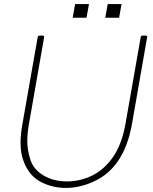

<svg xmlns="http://www.w3.org/2000/svg" viewBox="-20 -909 752 943"><path d="M304 14Q237 14 180.5 -15.5Q124 -45 97 -114Q81 -153 81 -208Q81 -249 90 -299L165 -726Q166 -734 174 -734H190Q197 -734 197 -728L122 -299Q114 -253 114 -215Q114 -170 130 -122.5Q146 -75 195 -46.5Q244 -18 309 -18Q373 -18 432 -46.5Q491 -75 534.5 -137Q578 -199 596 -299L671 -726Q672 -734 680 -734H696Q703 -734 703 -728L628 -299Q589 -82 437 -16Q370 14 304 14ZM565 -822H497L509 -889H577ZM405 -822H337L349 -889H417Z"/></svg>

Font: YamahaIndonesia935. App Thin
Style: Italic
Weight: 100
Italic angle: -10°
Designer: Dalton Maag Ltd
Foundry: Dalton Maag Ltd
Version: Version 1.002; January 01, 2024; Regular/Italic